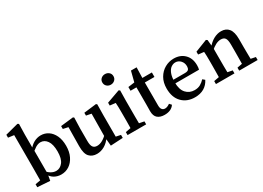

<svg xmlns="http://www.w3.org/2000/svg" viewBox="-18 -1334 2741 2002"><g transform="rotate(-30 1352.5 -332.5)"><path d="M27 0V-36L89 -47Q89 -81 89.5 -121.5Q90 -162 90 -193V-591L21 -600V-635L178 -676L192 -667L189 -538V-374L191 -362V-70L177 10ZM312 11Q269 11 232 -9Q195 -29 163 -83H146L155 -131Q188 -88 220 -68Q252 -48 285 -48Q331 -48 364 -89.5Q397 -131 397 -218Q397 -304 366.5 -347Q336 -390 288 -390Q259 -390 226 -369.5Q193 -349 153 -308L144 -359H167Q203 -407 243 -429Q283 -451 327 -451Q376 -451 416 -424.5Q456 -398 480 -347.5Q504 -297 504 -224Q504 -152 478 -99Q452 -46 409 -17.5Q366 11 312 11Z M742 11Q685 11 651.5 -25.5Q618 -62 619 -153L622 -397L645 -375L561 -393V-428L713 -445L724 -436L720 -307V-158Q720 -103 736.5 -82Q753 -61 785 -61Q818 -61 851.5 -80Q885 -99 915 -132L931 -93H915Q879 -40 834.5 -14.5Q790 11 742 11ZM908 8 898 -100 901 -381 840 -393V-427L990 -445L1001 -436L999 -307V-48L1056 -36V0Z M1114 0V-36L1209 -54H1246L1338 -36V0ZM1175 0Q1176 -21 1177 -55.5Q1178 -90 1178 -127.5Q1178 -165 1178 -193V-236Q1178 -274 1177.5 -299Q1177 -324 1175 -352L1107 -360V-394L1266 -451L1280 -442L1278 -314V-193Q1278 -165 1278 -127.5Q1278 -90 1278.5 -55.5Q1279 -21 1280 0ZM1227 -542Q1199 -542 1179.5 -560Q1160 -578 1160 -606Q1160 -634 1179.5 -651.5Q1199 -669 1227 -669Q1255 -669 1274.5 -651.5Q1294 -634 1294 -606Q1294 -578 1274.5 -560Q1255 -542 1227 -542Z M1556 11Q1503 11 1472.5 -15Q1442 -41 1442 -99Q1442 -118 1442.5 -136.5Q1443 -155 1443 -182V-385H1372V-430L1484 -445L1442 -412L1481 -565H1549L1545 -421L1544 -403V-109Q1544 -75 1557.5 -59.5Q1571 -44 1593 -44Q1619 -44 1651 -67L1673 -43Q1638 11 1556 11ZM1494 -385V-439H1660V-385Z M1922 11Q1827 11 1768 -49Q1709 -109 1709 -216Q1709 -289 1739.5 -341.5Q1770 -394 1820 -422.5Q1870 -451 1928 -451Q2007 -451 2056.5 -402Q2106 -353 2106 -269Q2106 -254 2104.5 -241Q2103 -228 2100 -218H1753V-261H1955Q1988 -261 1999 -274.5Q2010 -288 2010 -312Q2010 -353 1984.5 -380.5Q1959 -408 1923 -408Q1897 -408 1872 -391Q1847 -374 1831 -334.5Q1815 -295 1815 -229Q1815 -143 1854.5 -99.5Q1894 -56 1956 -56Q1997 -56 2026 -72.5Q2055 -89 2079 -115L2104 -94Q2078 -43 2032.5 -16Q1987 11 1922 11Z M2517 0Q2518 -21 2518.5 -55Q2519 -89 2519.5 -126.5Q2520 -164 2520 -193V-277Q2520 -334 2504.5 -356Q2489 -378 2453 -378Q2394 -378 2324 -313L2315 -357H2327Q2363 -402 2407.5 -426.5Q2452 -451 2498 -451Q2557 -451 2589 -411.5Q2621 -372 2621 -286V-193Q2621 -164 2621.5 -126.5Q2622 -89 2622.5 -55Q2623 -21 2624 0ZM2178 0V-36L2273 -54H2311L2401 -36V0ZM2239 0Q2240 -21 2240.5 -55.5Q2241 -90 2241.5 -127.5Q2242 -165 2242 -193V-240Q2242 -278 2241.5 -301Q2241 -324 2239 -352L2171 -360V-394L2317 -451L2332 -442L2342 -337V-193Q2342 -165 2342 -127.5Q2342 -90 2343 -55.5Q2344 -21 2345 0ZM2458 0V-36L2552 -54H2589L2680 -36V0Z"/></g></svg>

Font: Lisu Bosa SemiBold
Style: Regular
Weight: 600
Designer: David Morse, Annie Olsen, Victor Gaultney, Frank Grießhammer (Latin)
Foundry: SIL International
Version: Version 2.000